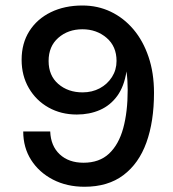

<svg xmlns="http://www.w3.org/2000/svg" viewBox="-20 -682 643 715"><path d="M287.5 -338Q323 -338 351.5 -353.2Q380 -368.5 397 -395.2Q414 -422 414 -455Q414 -509.5 376.8 -541.2Q339.5 -573 287 -573Q233.5 -573 197.2 -541.2Q161 -509.5 161 -455Q161 -400.5 197.2 -369.2Q233.5 -338 287.5 -338ZM294.5 13.5Q229 13.5 177.2 -13.2Q125.5 -40 96 -86.2Q66.5 -132.5 66.5 -192.5H167Q169 -138.5 202.5 -107.2Q236 -76 291 -76Q350 -76 386 -109.8Q422 -143.5 438.8 -204.2Q455.5 -265 455.5 -347.5Q455.5 -365 454.5 -381.2Q453.5 -397.5 451 -416Q442.5 -360.5 416.8 -325Q391 -289.5 352.2 -272.5Q313.5 -255.5 266 -255.5Q207.5 -255.5 161 -281.5Q114.5 -307.5 87.5 -353.8Q60.5 -400 60.5 -459.5Q60.5 -520.5 89.2 -566Q118 -611.5 169.2 -636.5Q220.5 -661.5 287 -661.5Q344 -661.5 392.2 -638.5Q440.5 -615.5 476.8 -572.8Q513 -530 533.2 -470.2Q553.5 -410.5 553.5 -336.5Q553.5 -229.5 525.2 -151.2Q497 -73 439.5 -29.8Q382 13.5 294.5 13.5Z"/></svg>

Font: Betinya Sans Medium
Style: Regular
Weight: 500
Designer: Jonathan Pinhorn
Version: Version 2.001;December 9, 2019;FontCreator 12.0.0.2547 64-bi